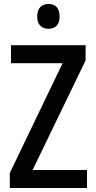

<svg xmlns="http://www.w3.org/2000/svg" viewBox="-20 -940 480 960"><path d="M223 -920C187 -920 166 -899 166 -857C166 -817 188 -796 223 -796C257 -796 278 -817 278 -857C278 -899 258 -920 223 -920ZM415 0V-90H143L408 -638V-714H35V-624H293L29 -75V0Z"/></svg>

Font: Noto Sans Thai Looped Condensed Medium
Style: Regular
Weight: 500
Width: 3
Designer: Sasikarn Vongin, Ben Mitchell
Foundry: The Fontpad Ltd
Version: Version 1.001